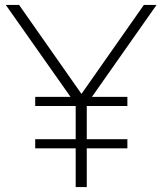

<svg xmlns="http://www.w3.org/2000/svg" viewBox="-20 -760 660 780"><path d="M123 -157.5V-194.5H287.5V-329.5H123V-366.5H266.5L3.5 -740H57.5L311 -378.5L564.5 -740H616L353.5 -366.5H497.5V-329.5H332.5V-194.5H497.5V-157.5H332.5V0H287.5V-157.5Z"/></svg>

Font: Encode Sans Semi Expanded ExtraLight
Style: Regular
Weight: 200
Width: 6
Designer: Multiple Designers
Foundry: Impallari Type
Version: Version 3.000; ttfautohint (v1.8.3) -l 8 -r 50 -G 200 -x 14 